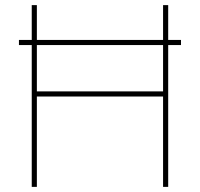

<svg xmlns="http://www.w3.org/2000/svg" viewBox="-20 -730 781 750"><path d="M617 -710H637V-574H687V-554H637V0H617V-353H124V0H104V-554H54V-574H104V-710H124V-574H617ZM124 -373H617V-554H124Z"/></svg>

Font: Raleway
Style: Thin
Weight: 100
Designer: Matt McInerney, Pablo Impallari, Rodrigo Fuenzalida
Foundry: Matt McInerney, Pablo Impallari, Rodrigo Fuenzalida
Version: Version 3.000